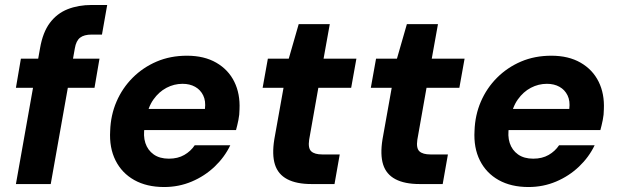

<svg xmlns="http://www.w3.org/2000/svg" viewBox="-20 -740 2487 772"><path d="M44 0 141 -546Q152 -610 180.5 -648Q209 -686 252 -703Q295 -720 349 -720H411L390 -601H349Q318 -601 302 -588.5Q286 -576 281 -546L184 0ZM44 -387 64 -504H380L360 -387Z M640 12Q570 12 520 -16Q470 -44 444.5 -95Q419 -146 423 -214Q425 -277 448.5 -331.5Q472 -386 513.5 -427.5Q555 -469 610 -492.5Q665 -516 732 -516Q801 -516 849.5 -488Q898 -460 922 -411.5Q946 -363 943 -300Q943 -279 938.5 -257Q934 -235 929 -217H521L536 -302H804Q808 -334 797 -356.5Q786 -379 764.5 -391Q743 -403 714 -403Q680 -403 649.5 -387Q619 -371 597 -340Q575 -309 567 -261L562 -232Q555 -194 564.5 -165Q574 -136 598 -119Q622 -102 659 -102Q695 -102 721 -117Q747 -132 763 -156H906Q883 -108 843 -70Q803 -32 751 -10Q699 12 640 12Z M1232 0Q1172 0 1135 -19.5Q1098 -39 1085.5 -78.5Q1073 -118 1083 -180L1120 -387H1036L1057 -504H1141L1181 -643H1306L1281 -504H1413L1392 -387H1260L1223 -178Q1218 -144 1231.5 -131.5Q1245 -119 1276 -119H1346L1325 0Z M1667 0Q1607 0 1570 -19.5Q1533 -39 1520.5 -78.5Q1508 -118 1518 -180L1555 -387H1471L1492 -504H1576L1616 -643H1741L1716 -504H1848L1827 -387H1695L1658 -178Q1653 -144 1666.5 -131.5Q1680 -119 1711 -119H1781L1760 0Z M2105 12Q2035 12 1985 -16Q1935 -44 1909.5 -95Q1884 -146 1888 -214Q1890 -277 1913.5 -331.5Q1937 -386 1978.5 -427.5Q2020 -469 2075 -492.5Q2130 -516 2197 -516Q2266 -516 2314.5 -488Q2363 -460 2387 -411.5Q2411 -363 2408 -300Q2408 -279 2403.5 -257Q2399 -235 2394 -217H1986L2001 -302H2269Q2273 -334 2262 -356.5Q2251 -379 2229.5 -391Q2208 -403 2179 -403Q2145 -403 2114.5 -387Q2084 -371 2062 -340Q2040 -309 2032 -261L2027 -232Q2020 -194 2029.5 -165Q2039 -136 2063 -119Q2087 -102 2124 -102Q2160 -102 2186 -117Q2212 -132 2228 -156H2371Q2348 -108 2308 -70Q2268 -32 2216 -10Q2164 12 2105 12Z"/></svg>

Font: DM Sans ExtraBold
Style: Italic
Weight: 800
Italic angle: -10°
Designer: Colophon Foundry, Jonny Pinhorn
Foundry: Colophon Foundry
Version: Version 4.004;gftools[0.9.30]